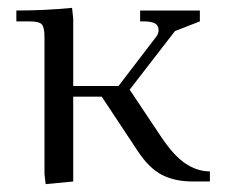

<svg xmlns="http://www.w3.org/2000/svg" viewBox="-20 -466 578 493"><path d="M22 -411.1V-439Q94.7 -439 165 -445.8L168 -418V-245.1H284.2L379.9 -370.1Q387.2 -378.9 387.2 -388.2Q387.2 -400.9 377.7 -406Q368.2 -411.1 348.1 -411.1H339.8V-439H493.2V-411.1L429.2 -386.2L313 -235.8L392.1 -117.2Q425.3 -66.9 455.8 -46.4Q486.3 -25.9 519 -25.9V0H475.1Q429.2 0 396.2 -16.8Q363.3 -33.7 335 -76.2L241.2 -217.8H168V0L97.2 6.8L94.2 -19V-371.1Q94.2 -396 87.2 -403.6Q80.1 -411.1 55.2 -411.1Z"/></svg>

Font: Dihjauti S
Style: Regular
Weight: 400
Designer: T. Christopher White
Version: Version 3.0.0